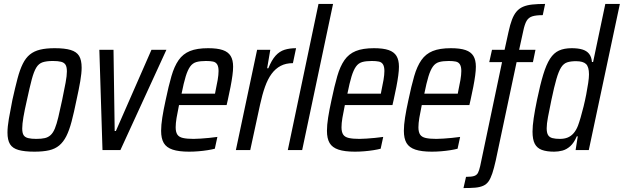

<svg xmlns="http://www.w3.org/2000/svg" viewBox="-20 -763 3171 976"><path d="M155 8Q105 8 74.5 -0.5Q44 -9 31 -30Q18 -51 18 -89Q18 -118 25 -159Q32 -200 43 -255Q57 -318 69 -363.5Q81 -409 96 -439Q111 -469 132 -486Q153 -503 183.5 -510.5Q214 -518 258 -518Q309 -518 339 -509Q369 -500 382 -479Q395 -458 395 -419Q395 -391 388 -350Q381 -309 369 -255Q356 -191 344 -145.5Q332 -100 317 -70.5Q302 -41 281 -23.5Q260 -6 229.5 1Q199 8 155 8ZM164 -57Q191 -57 208 -61Q225 -65 237.5 -76.5Q250 -88 259 -110Q268 -132 276.5 -167.5Q285 -203 296 -255Q307 -308 313.5 -343Q320 -378 320 -400Q320 -423 313 -434Q306 -445 290.5 -449Q275 -453 249 -453Q217 -453 197 -446.5Q177 -440 164.5 -419.5Q152 -399 141.5 -359.5Q131 -320 117 -255Q105 -203 99 -167.5Q93 -132 93 -110Q93 -87 100 -76Q107 -65 123 -61Q139 -57 164 -57Z M501 0 485 -510H557L563 -97H569L750 -510H826L592 0Z M941 8Q889 8 857.5 -2.5Q826 -13 812.5 -36Q799 -59 799 -98Q799 -127 805 -165.5Q811 -204 822 -254Q837 -326 851.5 -376Q866 -426 888 -457.5Q910 -489 945.5 -503.5Q981 -518 1038 -518Q1085 -518 1112.5 -508.5Q1140 -499 1152.5 -478.5Q1165 -458 1165 -424Q1165 -405 1161.5 -379Q1158 -353 1152 -322Q1146 -291 1138 -255L1132 -229H890Q882 -191 877.5 -163.5Q873 -136 873 -116Q873 -92 881.5 -79Q890 -66 910.5 -61.5Q931 -57 964 -57Q980 -57 1000.5 -58.5Q1021 -60 1043 -62Q1065 -64 1085 -67L1072 -7Q1057 -3 1035 0.5Q1013 4 988.5 6Q964 8 941 8ZM903 -287H1073L1076 -303Q1082 -330 1086.5 -356.5Q1091 -383 1091 -402Q1091 -424 1084 -435.5Q1077 -447 1063 -450Q1049 -453 1027 -453Q997 -453 978 -447.5Q959 -442 946.5 -424.5Q934 -407 924 -374.5Q914 -342 903 -287Z M1179 0 1287 -510H1354L1338 -416H1344Q1361 -458 1381 -480Q1401 -502 1426.5 -510Q1452 -518 1485 -518L1469 -442Q1433 -442 1406.5 -428Q1380 -414 1360.5 -387.5Q1341 -361 1327 -321.5Q1313 -282 1302 -231L1252 0Z M1443 0 1599 -743H1673L1516 0Z M1784 8Q1732 8 1700.5 -2.5Q1669 -13 1655.5 -36Q1642 -59 1642 -98Q1642 -127 1648 -165.5Q1654 -204 1665 -254Q1680 -326 1694.5 -376Q1709 -426 1731 -457.5Q1753 -489 1788.5 -503.5Q1824 -518 1881 -518Q1928 -518 1955.5 -508.5Q1983 -499 1995.5 -478.5Q2008 -458 2008 -424Q2008 -405 2004.5 -379Q2001 -353 1995 -322Q1989 -291 1981 -255L1975 -229H1733Q1725 -191 1720.5 -163.5Q1716 -136 1716 -116Q1716 -92 1724.5 -79Q1733 -66 1753.5 -61.5Q1774 -57 1807 -57Q1823 -57 1843.5 -58.5Q1864 -60 1886 -62Q1908 -64 1928 -67L1915 -7Q1900 -3 1878 0.5Q1856 4 1831.5 6Q1807 8 1784 8ZM1746 -287H1916L1919 -303Q1925 -330 1929.5 -356.5Q1934 -383 1934 -402Q1934 -424 1927 -435.5Q1920 -447 1906 -450Q1892 -453 1870 -453Q1840 -453 1821 -447.5Q1802 -442 1789.5 -424.5Q1777 -407 1767 -374.5Q1757 -342 1746 -287Z M2175 8Q2123 8 2091.5 -2.5Q2060 -13 2046.5 -36Q2033 -59 2033 -98Q2033 -127 2039 -165.5Q2045 -204 2056 -254Q2071 -326 2085.5 -376Q2100 -426 2122 -457.5Q2144 -489 2179.5 -503.5Q2215 -518 2272 -518Q2319 -518 2346.5 -508.5Q2374 -499 2386.5 -478.5Q2399 -458 2399 -424Q2399 -405 2395.5 -379Q2392 -353 2386 -322Q2380 -291 2372 -255L2366 -229H2124Q2116 -191 2111.5 -163.5Q2107 -136 2107 -116Q2107 -92 2115.5 -79Q2124 -66 2144.5 -61.5Q2165 -57 2198 -57Q2214 -57 2234.5 -58.5Q2255 -60 2277 -62Q2299 -64 2319 -67L2306 -7Q2291 -3 2269 0.5Q2247 4 2222.5 6Q2198 8 2175 8ZM2137 -287H2307L2310 -303Q2316 -330 2320.5 -356.5Q2325 -383 2325 -402Q2325 -424 2318 -435.5Q2311 -447 2297 -450Q2283 -453 2261 -453Q2231 -453 2212 -447.5Q2193 -442 2180.5 -424.5Q2168 -407 2158 -374.5Q2148 -342 2137 -287Z M2336 193 2349 136Q2377 136 2390.5 131.5Q2404 127 2410 115Q2416 103 2421 81L2532 -447H2467L2481 -510H2545L2565 -601Q2573 -638 2582.5 -663Q2592 -688 2605.5 -704Q2619 -720 2638.5 -728.5Q2658 -737 2685.5 -740Q2713 -743 2751 -743L2739 -686Q2705 -686 2686 -680Q2667 -674 2657 -657Q2647 -640 2640 -606L2619 -510H2702L2689 -447H2606L2500 53Q2491 93 2482.5 118.5Q2474 144 2463.5 159Q2453 174 2436 181.5Q2419 189 2395 191Q2371 193 2336 193Z M2797 8Q2759 8 2734.5 -1Q2710 -10 2698.5 -32Q2687 -54 2687 -94Q2687 -122 2693 -162.5Q2699 -203 2710 -256Q2726 -333 2741.5 -384Q2757 -435 2776 -464.5Q2795 -494 2821.5 -506Q2848 -518 2886 -518Q2918 -518 2940 -511.5Q2962 -505 2974.5 -489.5Q2987 -474 2989 -448H2995L3057 -743H3131L2973 0H2906L2917 -70H2912Q2898 -37 2879 -20Q2860 -3 2839 2.5Q2818 8 2797 8ZM2826 -57Q2849 -57 2866 -64Q2883 -71 2896 -86Q2909 -101 2918 -124Q2924 -140 2931.5 -165.5Q2939 -191 2946.5 -221.5Q2954 -252 2960 -283Q2966 -314 2970 -341Q2974 -368 2974 -385Q2974 -423 2959 -437.5Q2944 -452 2908 -452Q2881 -452 2863 -446Q2845 -440 2832.5 -420.5Q2820 -401 2808.5 -361.5Q2797 -322 2783 -255Q2772 -202 2765.5 -167.5Q2759 -133 2759 -111Q2759 -88 2766 -76.5Q2773 -65 2788 -61Q2803 -57 2826 -57Z"/></svg>

Font: Saira Condensed
Style: Italic
Weight: 400
Width: 3
Italic angle: -12°
Designer: Hector Gatti with collaboration of the Omnibus-Type team
Foundry: Omnibus-Type
Version: Version 1.100